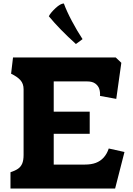

<svg xmlns="http://www.w3.org/2000/svg" viewBox="-20 -1079 763 1099"><path d="M493.5 -313H287.5V-137H466Q502.5 -137 528.5 -146.8Q554.5 -156.5 573.2 -177Q592 -197.5 602.5 -229L692.5 -209L639 0H40V-93Q67 -102 83 -113Q99 -124 107 -142.5Q115 -161 115 -192.5V-568Q115 -600 96.8 -620.2Q78.5 -640.5 43.5 -657L54.5 -750H642.5L674.5 -719.5L645.5 -513L552.5 -530Q554 -553 548 -570.8Q542 -588.5 525.2 -600.8Q508.5 -613 478.5 -613H287.5V-440H493.5ZM414.5 -827 452.5 -855Q421.5 -902 391.5 -958.5Q361.5 -1015 345.5 -1059Q326.5 -1059 298 -1032.5Q269.5 -1006 259.5 -986Q320.5 -912 414.5 -827Z"/></svg>

Font: TMT Limkin
Style: Regular
Weight: 400
Designer: Gabriel Drozdov
Version: Version 1.000;Glyphs 3.1.2 (3151)